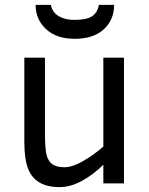

<svg xmlns="http://www.w3.org/2000/svg" viewBox="-20 -747 608 782"><path d="M400.9 0V-76.2Q361.8 -37.1 314.9 -11Q268.1 15.1 223.1 15.1Q171.9 15.1 139.9 -4.2Q107.9 -23.4 93.5 -62.3Q79.1 -101.1 79.1 -169.9V-512.2H163.1V-210Q163.1 -136.7 170.7 -112.3Q178.2 -87.9 194.8 -76.9Q211.4 -65.9 243.2 -65.9Q274.9 -65.9 317.9 -90.6Q360.8 -115.2 400.9 -149.9V-512.2H484.9V0ZM444.8 -727.1Q444.8 -666.5 402.8 -627.7Q360.8 -588.9 284.2 -588.9Q210 -588.9 167.5 -628.4Q125 -668 125 -727.1H187Q193.8 -695.8 219.5 -680.9Q245.1 -666 283.2 -666Q333 -666 355 -680.9Q377 -695.8 382.8 -727.1Z"/></svg>

Font: ClearSansRegular
Style: Regular
Weight: 400
Foundry: Intel Corporation
Version: Version 1.00